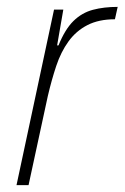

<svg xmlns="http://www.w3.org/2000/svg" viewBox="-20 -538 362 558"><path d="M28 0 137 -510H164L146 -406H150Q169 -453 193.5 -477Q218 -501 250 -509.5Q282 -518 322 -518L314 -482Q267 -482 234 -465Q201 -448 179 -417.5Q157 -387 143.5 -346.5Q130 -306 119 -259L63 0Z"/></svg>

Font: Saira SemiCondensed Thin
Style: Italic
Weight: 250
Width: 4
Italic angle: -12°
Designer: Hector Gatti with collaboration of the Omnibus-Type team
Foundry: Omnibus-Type
Version: Version 1.101